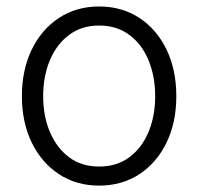

<svg xmlns="http://www.w3.org/2000/svg" viewBox="-20 -564 615 595"><path d="M287.1 11.2Q216.8 11.2 162.8 -24.2Q108.9 -59.6 78.4 -122.1Q47.9 -184.6 47.9 -265.6Q47.9 -347.7 78.4 -410.4Q108.9 -473.1 162.8 -508.5Q216.8 -543.9 287.1 -543.9Q357.9 -543.9 411.9 -508.5Q465.8 -473.1 496.1 -410.4Q526.4 -347.7 526.4 -265.6Q526.4 -184.6 496.1 -122.1Q465.8 -59.6 411.9 -24.2Q357.9 11.2 287.1 11.2ZM287.1 -47.9Q342.3 -47.9 381.1 -76.9Q419.9 -106 440.4 -155.3Q460.9 -204.6 460.9 -265.6Q460.9 -327.1 440.4 -377Q419.9 -426.8 380.9 -455.8Q341.8 -484.9 287.1 -484.9Q232.9 -484.9 194.1 -455.8Q155.3 -426.8 134.5 -377.2Q113.8 -327.6 113.8 -265.6Q113.8 -204.6 134.5 -155.3Q155.3 -106 193.8 -76.9Q232.4 -47.9 287.1 -47.9Z"/></svg>

Font: Inter 20pt Light
Style: Regular
Weight: 300
Version: Version 4.001;git-66647c0bb